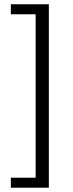

<svg xmlns="http://www.w3.org/2000/svg" viewBox="-20 -728 343 900"><path d="M147 105V-661.1H30.8V-708H209V151.9H30.8V105Z"/></svg>

Font: SourceSansPro-Regular
Style: Regular
Weight: 400
Designer: Paul D. Hunt
Foundry: Adobe Systems Incorporated
Version: Version 1.050;PS Version 1.000;hotconv 1.0.70;makeotf.lib2.5